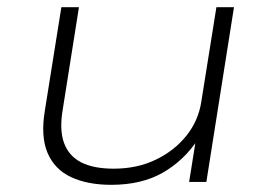

<svg xmlns="http://www.w3.org/2000/svg" viewBox="-20 -507 747 535"><path d="M290 8Q224 8 178 -13.5Q132 -35 112.5 -81Q93 -127 105 -199L151 -487H200L155 -203Q145 -145 158.5 -108.5Q172 -72 206.5 -54.5Q241 -37 297 -37Q362 -37 414 -62Q466 -87 499.5 -129Q533 -171 541 -224L583 -487H632L555 0H507L526 -119H532Q492 -59 433 -25.5Q374 8 290 8Z"/></svg>

Font: Nunito Sans 10pt Expanded ExtraLight
Style: Italic
Weight: 250
Width: 7
Italic angle: -9°
Designer: Vernon Adams
Foundry: Vernon Adams
Version: Version 3.101;gftools[0.9.27]